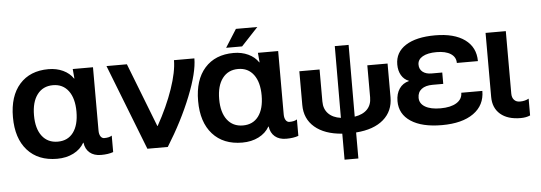

<svg xmlns="http://www.w3.org/2000/svg" viewBox="-53 -834 3274 1162"><g transform="rotate(-5 1584.5 -253.0)"><path d="M20 -261Q20 -389 83.5 -460.5Q147 -532 259 -532Q308 -532 347.5 -513.5Q387 -495 409 -462H411L406 -520H529V-135Q529 -113 537.5 -100Q546 -87 560 -87Q590 -87 606 -98V2Q576 13 532 13Q489 13 463 -9Q437 -31 432 -70H430Q408 -31 364.5 -9Q321 13 265 13Q150 13 85 -59.5Q20 -132 20 -261ZM278 -90Q339 -90 372.5 -135Q406 -180 406 -261Q406 -342 372 -387.5Q338 -433 278 -433Q217 -433 182.5 -387.5Q148 -342 148 -261Q148 -180 182.5 -135Q217 -90 278 -90Z M886 -132H888Q950 -243 985.5 -346.5Q1021 -450 1021 -520H1145Q1145 -435 1088 -292Q1031 -149 938 0H814L611 -520H735Z M1145 -261Q1145 -389 1208.5 -460.5Q1272 -532 1384 -532Q1433 -532 1472.5 -513.5Q1512 -495 1534 -462H1536L1531 -520H1654V-135Q1654 -113 1662.5 -100Q1671 -87 1685 -87Q1715 -87 1731 -98V2Q1701 13 1657 13Q1614 13 1588 -9Q1562 -31 1557 -70H1555Q1533 -31 1489.5 -9Q1446 13 1390 13Q1275 13 1210 -59.5Q1145 -132 1145 -261ZM1403 -90Q1464 -90 1497.5 -135Q1531 -180 1531 -261Q1531 -342 1497 -387.5Q1463 -433 1403 -433Q1342 -433 1307.5 -387.5Q1273 -342 1273 -261Q1273 -180 1307.5 -135Q1342 -90 1403 -90ZM1411 -676H1541L1439 -567H1342Z M2307 -387V-182Q2307 -98 2248 -47Q2189 4 2081 12V170H1997V12Q1890 4 1830.5 -47Q1771 -98 1771 -182V-387H1894V-192Q1894 -147 1921 -119Q1948 -91 1997 -84L1998 -520H2082L2081 -84Q2131 -92 2157.5 -119.5Q2184 -147 2184 -192V-387Z M2603 -89Q2665 -89 2700.5 -111Q2736 -133 2736 -172H2864Q2864 -85 2795 -36Q2726 13 2603 13Q2482 13 2414.5 -31.5Q2347 -76 2347 -155Q2347 -200 2368 -230.5Q2389 -261 2426 -270V-272Q2397 -283 2381 -310.5Q2365 -338 2365 -376Q2365 -450 2429 -491Q2493 -532 2608 -532Q2724 -532 2788.5 -485Q2853 -438 2853 -354H2725Q2725 -390 2694 -410Q2663 -430 2608 -430Q2554 -430 2523.5 -412.5Q2493 -395 2493 -364Q2493 -336 2513 -320Q2533 -304 2567 -304H2632V-235H2567Q2524 -235 2500 -216.5Q2476 -198 2476 -164Q2476 -129 2509.5 -109Q2543 -89 2603 -89Z M2914 -520H3037V-141Q3037 -116 3050 -102Q3063 -88 3085 -88Q3116 -88 3139 -101V1Q3115 12 3081 12Q3002 12 2958 -26Q2914 -64 2914 -131Z"/></g></svg>

Font: Non Bureau Medium
Style: Regular
Weight: 500
Designer: Jona Saucedo
Foundry: Non Foundry
Version: Version 1.000; ttfautohint (v1.8.4)